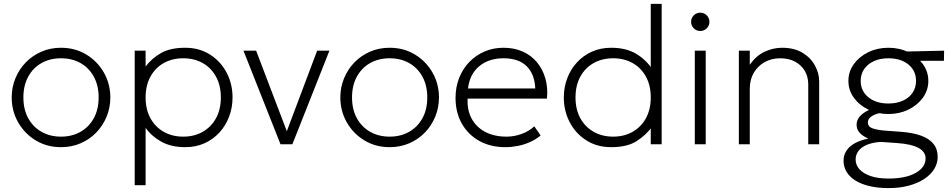

<svg xmlns="http://www.w3.org/2000/svg" viewBox="-20 -740 4886 985"><path d="M293 15Q220.5 15 163.2 -19.8Q106 -54.5 73 -112.5Q40 -170.5 40 -240Q40 -292 59 -338.2Q78 -384.5 112.2 -419.8Q146.5 -455 192.5 -475Q238.5 -495 293 -495Q365.5 -495 422.8 -460.2Q480 -425.5 513 -367.5Q546 -309.5 546 -240Q546 -188 527 -141.8Q508 -95.5 474 -60.2Q440 -25 393.8 -5Q347.5 15 293 15ZM293 -39Q349.5 -39 393 -63.8Q436.5 -88.5 461.2 -133.5Q486 -178.5 486 -240Q486 -301.5 461.2 -346.8Q436.5 -392 393 -416.5Q349.5 -441 293 -441Q236.5 -441 193 -416.5Q149.5 -392 124.8 -346.8Q100 -301.5 100 -240Q100 -178.5 124.8 -133.5Q149.5 -88.5 193 -63.8Q236.5 -39 293 -39Z M671 210V-480H727V-399Q758.5 -440.5 806 -467.8Q853.5 -495 930 -495Q1002.5 -495 1057.2 -460.2Q1112 -425.5 1142.5 -367.5Q1173 -309.5 1173 -240Q1173 -188 1155.5 -141.8Q1138 -95.5 1105.8 -60.2Q1073.5 -25 1029 -5Q984.5 15 930 15Q859 15 808.8 -12.5Q758.5 -40 727 -84V210ZM920 -39Q976.5 -39 1020 -63.8Q1063.5 -88.5 1088.2 -133.5Q1113 -178.5 1113 -240Q1113 -301.5 1088.2 -346.8Q1063.5 -392 1020 -416.5Q976.5 -441 920 -441Q863.5 -441 820 -416.5Q776.5 -392 751.8 -346.8Q727 -301.5 727 -240Q727 -178.5 751.8 -133.5Q776.5 -88.5 820 -63.8Q863.5 -39 920 -39Z M1419 0 1229 -480H1294L1459 -47H1444L1607 -480H1670L1480 0Z M1979 15Q1906.5 15 1849.2 -19.8Q1792 -54.5 1759 -112.5Q1726 -170.5 1726 -240Q1726 -292 1745 -338.2Q1764 -384.5 1798.2 -419.8Q1832.5 -455 1878.5 -475Q1924.5 -495 1979 -495Q2051.5 -495 2108.8 -460.2Q2166 -425.5 2199 -367.5Q2232 -309.5 2232 -240Q2232 -188 2213 -141.8Q2194 -95.5 2160 -60.2Q2126 -25 2079.8 -5Q2033.5 15 1979 15ZM1979 -39Q2035.5 -39 2079 -63.8Q2122.5 -88.5 2147.2 -133.5Q2172 -178.5 2172 -240Q2172 -301.5 2147.2 -346.8Q2122.5 -392 2079 -416.5Q2035.5 -441 1979 -441Q1922.5 -441 1879 -416.5Q1835.5 -392 1810.8 -346.8Q1786 -301.5 1786 -240Q1786 -178.5 1810.8 -133.5Q1835.5 -88.5 1879 -63.8Q1922.5 -39 1979 -39Z M2572 15Q2497 15 2439.5 -16.8Q2382 -48.5 2349.5 -105.5Q2317 -162.5 2317 -238Q2317 -293 2335.5 -340Q2354 -387 2387.5 -421.8Q2421 -456.5 2465.8 -475.8Q2510.5 -495 2563 -495Q2618.5 -495 2662.2 -475.2Q2706 -455.5 2735.2 -420Q2764.5 -384.5 2778 -337Q2791.5 -289.5 2786 -234H2379Q2376 -175.5 2399.5 -131.8Q2423 -88 2469 -63.5Q2515 -39 2579 -39Q2617.5 -39 2655.8 -52.8Q2694 -66.5 2721 -92L2753.5 -45Q2729 -24.5 2698.5 -11Q2668 2.5 2635.8 8.8Q2603.5 15 2572 15ZM2381 -286H2726Q2723 -359.5 2682 -400.2Q2641 -441 2563 -441Q2487.5 -441 2438.5 -400.2Q2389.5 -359.5 2381 -286Z M3115.5 15Q3043 15 2988.2 -19.8Q2933.5 -54.5 2903 -112.5Q2872.5 -170.5 2872.5 -240Q2872.5 -292 2890 -338.2Q2907.5 -384.5 2939.8 -419.8Q2972 -455 3016.5 -475Q3061 -495 3115.5 -495Q3192 -495 3244 -463.8Q3296 -432.5 3327.5 -383L3318.5 -371V-720H3374.5V0H3318.5V-106L3327.5 -93Q3295.5 -47.5 3246.5 -16.2Q3197.5 15 3115.5 15ZM3125.5 -39Q3182 -39 3225.5 -63.8Q3269 -88.5 3293.8 -133.5Q3318.5 -178.5 3318.5 -240Q3318.5 -301.5 3293.8 -346.8Q3269 -392 3225.5 -416.5Q3182 -441 3125.5 -441Q3069 -441 3025.5 -416.5Q2982 -392 2957.2 -346.8Q2932.5 -301.5 2932.5 -240Q2932.5 -178.5 2957.2 -133.5Q2982 -88.5 3025.5 -63.8Q3069 -39 3125.5 -39Z M3544.5 0V-480H3600.5V0ZM3572.5 -581Q3553 -581 3539.2 -594.8Q3525.5 -608.5 3525.5 -628Q3525.5 -647.5 3539.2 -661.2Q3553 -675 3572.5 -675Q3592 -675 3605.8 -661.2Q3619.5 -647.5 3619.5 -628Q3619.5 -608.5 3605.8 -594.8Q3592 -581 3572.5 -581Z M3770.5 0V-480H3826.5V-408Q3859.5 -454.5 3903 -474.8Q3946.5 -495 3991.5 -495Q4055 -495 4097.5 -469Q4140 -443 4161.2 -403.2Q4182.5 -363.5 4182.5 -323V0H4126.5V-306Q4126.5 -366 4087 -403.5Q4047.5 -441 3981.5 -441Q3938.5 -441 3903.2 -421.5Q3868 -402 3847.2 -366.8Q3826.5 -331.5 3826.5 -285V0Z M4538.5 225Q4484.5 225 4441.8 215Q4399 205 4369 186.5Q4339 168 4323.2 142Q4307.5 116 4307.5 84Q4307.5 57 4321.5 34.5Q4335.5 12 4363.8 -4.2Q4392 -20.5 4434.5 -29Q4404.5 -42.5 4389.5 -59.8Q4374.5 -77 4374.5 -100Q4374.5 -119 4385.2 -135Q4396 -151 4416.2 -164Q4436.5 -177 4465 -186Q4493.5 -195 4528.5 -199L4547.5 -165Q4514 -165 4488 -158.5Q4462 -152 4447.2 -140.2Q4432.5 -128.5 4432.5 -112Q4432.5 -89.5 4457.2 -81.2Q4482 -73 4518.5 -70L4600.5 -64Q4662.5 -59.5 4704.8 -44.2Q4747 -29 4768.8 -2Q4790.5 25 4790.5 65Q4790.5 98.5 4772.2 127.8Q4754 157 4720.5 178.8Q4687 200.5 4640.8 212.8Q4594.5 225 4538.5 225ZM4537.5 176Q4627 176 4677.8 147Q4728.5 118 4728.5 73Q4728.5 38.5 4692 18.8Q4655.5 -1 4583.5 -6L4498.5 -12Q4458 -9.5 4429 2.2Q4400 14 4384.8 33.5Q4369.5 53 4369.5 78Q4369.5 107 4389.8 129Q4410 151 4447.5 163.5Q4485 176 4537.5 176ZM4537.5 -155Q4481 -155 4434.5 -177.8Q4388 -200.5 4360.2 -239Q4332.5 -277.5 4332.5 -325Q4332.5 -372.5 4360.2 -411Q4388 -449.5 4434.5 -472.2Q4481 -495 4537.5 -495Q4594 -495 4640.5 -472.2Q4687 -449.5 4714.8 -411Q4742.5 -372.5 4742.5 -325Q4742.5 -277.5 4714.8 -239Q4687 -200.5 4640.5 -177.8Q4594 -155 4537.5 -155ZM4537.5 -209Q4580 -209 4612 -223.5Q4644 -238 4661.8 -264.2Q4679.5 -290.5 4679.5 -325Q4679.5 -377 4640.5 -409Q4601.5 -441 4537.5 -441Q4495 -441 4463 -426.2Q4431 -411.5 4413.2 -385.5Q4395.5 -359.5 4395.5 -325Q4395.5 -273.5 4434.8 -241.2Q4474 -209 4537.5 -209ZM4615.5 -428 4595.5 -475 4823.5 -480 4822.5 -428Z"/></svg>

Font: Geologica Roman Thin
Style: Regular
Weight: 250
Designer: Sindre Bremnes, Frode Helland
Foundry: Monokrom Skriftforlag AS
Version: Version 1.010;gftools[0.9.28]